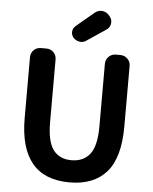

<svg xmlns="http://www.w3.org/2000/svg" viewBox="-63 -1034 874 1095"><g transform="rotate(5 373.5 -487.0)"><path d="M376 7.8Q89.8 7.8 89.8 -336.9V-683.6Q89.8 -708 106.4 -724.6Q123 -741.2 147.5 -741.2H178.7Q203.1 -741.2 219.7 -724.6Q236.3 -708 236.3 -683.6V-324.2Q236.3 -213.9 272 -166.5Q307.6 -119.1 376 -119.1Q445.3 -119.1 481.9 -166.5Q518.6 -213.9 518.6 -324.2V-683.6Q518.6 -708 535.6 -724.6Q552.7 -741.2 576.2 -741.2H602.5Q626 -741.2 643.1 -724.6Q660.2 -708 660.2 -683.6V-336.9Q660.2 -158.2 587.4 -75.2Q514.6 7.8 376 7.8ZM401.4 -805.7Q387.7 -795.9 371.1 -795.9Q367.2 -795.9 363.3 -796.9Q342.8 -799.8 328.1 -815.4Q316.4 -829.1 316.4 -846.7Q316.4 -869.1 334 -883.8L435.5 -968.8Q452.1 -982.4 471.7 -982.4Q474.6 -982.4 477.5 -982.4Q502 -979.5 516.6 -961.9L522.5 -955.1Q534.2 -940.4 534.2 -922.9Q534.2 -918.9 533.2 -914.1Q530.3 -891.6 510.7 -878.9Z"/></g></svg>

Font: Gen Jyuu Gothic P Bold
Style: Bold
Weight: 700
Designer: [Source Han Sans]
Ryoko NISHIZUKA  (kana & ideographs); Paul D. Hunt (Latin, Greek & Cyrillic); Wenlong ZHANG  (bopomofo
Version: Version 1.002.20150607